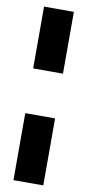

<svg xmlns="http://www.w3.org/2000/svg" viewBox="-91 -696 398 875"><g transform="rotate(10 108.0 -258.5)"><path d="M39 143V-167H177V143ZM39 -374V-660H177V-374Z"/></g></svg>

Font: Bricolage Grotesque 72pt SemiCondensed ExtraBold
Style: Regular
Weight: 800
Width: 4
Designer: Mathieu Triay
Foundry: Atelier Triay
Version: Version 1.001;gftools[0.9.33.dev8+g029e19f]